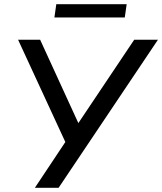

<svg xmlns="http://www.w3.org/2000/svg" viewBox="-20 -894 772 914"><path d="M146 0 291 -218 66 -705H171L353 -308L619 -705H732L259 0ZM239 -811 248 -874H583L574 -811Z"/></svg>

Font: Nunito Sans SemiBold
Style: Italic
Weight: 600
Italic angle: -9°
Designer: Vernon Adams
Foundry: Vernon Adams
Version: Version 3.006; ttfautohint (v1.8.3)